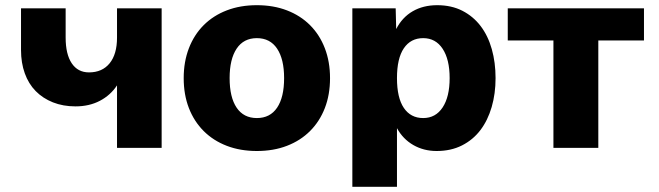

<svg xmlns="http://www.w3.org/2000/svg" viewBox="-20 -570 2538 740"><path d="M431 0V-241Q406 -203 365 -181.5Q324 -160 271 -160Q223 -160 184 -175.5Q145 -191 117.5 -219Q90 -247 75.5 -287.5Q61 -328 61 -377V-538H233V-425Q233 -361 256.5 -326Q280 -291 323 -291Q374 -291 402.5 -326Q431 -361 431 -425V-538H603V0Z M970 12Q906 12 854 -8Q802 -28 765 -65Q728 -102 708 -153.5Q688 -205 688 -269Q688 -332 708 -384Q728 -436 765 -473Q802 -510 854 -530Q906 -550 970 -550Q1034 -550 1086 -530Q1138 -510 1175 -473Q1212 -436 1232 -384Q1252 -332 1252 -269Q1252 -205 1232 -153.5Q1212 -102 1175 -65Q1138 -28 1086 -8Q1034 12 970 12ZM970 -115Q1021 -115 1048 -155Q1075 -195 1075 -269Q1075 -342 1048 -382.5Q1021 -423 970 -423Q919 -423 892 -382.5Q865 -342 865 -269Q865 -195 892 -155Q919 -115 970 -115Z M1338 150V-538H1505L1507 -458Q1530 -503 1570.5 -526.5Q1611 -550 1665 -550Q1720 -550 1762 -528.5Q1804 -507 1832.5 -469.5Q1861 -432 1875.5 -380.5Q1890 -329 1890 -269Q1890 -209 1875 -157.5Q1860 -106 1831.5 -68.5Q1803 -31 1760.5 -9.5Q1718 12 1663 12Q1613 12 1573 -11Q1533 -34 1510 -76V150ZM1611 -115Q1659 -115 1686 -156Q1713 -197 1713 -269Q1713 -341 1686 -382Q1659 -423 1611 -423Q1563 -423 1536.5 -384Q1510 -345 1510 -269Q1510 -193 1536.5 -154Q1563 -115 1611 -115Z M2113 0V-414H1937V-538H2462V-414H2286V0Z"/></svg>

Font: Geist ExtBd
Style: Regular
Weight: 400
Designer: Basement.studio, Andrés Briganti, Mateo Zaragoza
Foundry: Basement.studio, Vercel, Andrés Briganti, Guido Ferreyra, Mateo Zaragoza
Version: Version 1.401